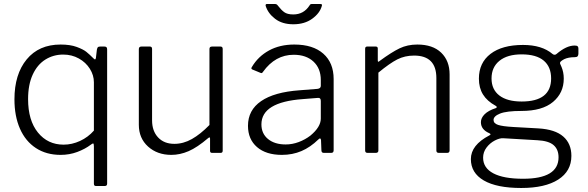

<svg xmlns="http://www.w3.org/2000/svg" viewBox="-20 -762 2932 957"><path d="M500 -530Q508 -530 511 -526.5Q514 -523 514 -515V153Q514 165 503 165H457Q448 165 448 153V-33Q448 -47 444 -47Q441 -47 433 -41Q404 -19 365 -4.5Q326 10 282 10Q211 10 159 -24Q107 -58 79.5 -120.5Q52 -183 52 -267Q52 -392 113 -466Q174 -540 282 -540Q330 -540 362.5 -528Q395 -516 410.5 -503.5Q426 -491 447 -470Q451 -466 453 -466Q457 -466 458 -473L463 -515Q465 -524 468 -527Q471 -530 480 -530ZM448 -352Q448 -387 428 -419Q408 -451 373 -470.5Q338 -490 295 -490Q246 -490 206 -465Q166 -440 143 -390Q120 -340 120 -268Q120 -162 169 -101.5Q218 -41 297 -41Q339 -41 379 -59.5Q419 -78 448 -111Z M1024 -139V-518Q1024 -530 1037 -530H1079Q1090 -530 1090 -518V-11Q1090 0 1080 0H1037Q1027 0 1027 -10V-71Q1027 -76 1025 -77Q1023 -78 1018 -74Q963 -27 920 -8.5Q877 10 834 10Q764 10 718 -31.5Q672 -73 672 -140V-517Q672 -530 685 -530H727Q738 -530 738 -518V-162Q738 -109 768 -77Q798 -45 849 -45Q894 -45 936.5 -69Q979 -93 1024 -139Z M1385 10Q1306 10 1261 -29Q1216 -68 1216 -135Q1216 -213 1281.5 -258Q1347 -303 1473 -312L1562 -319Q1579 -321 1579 -334V-363Q1579 -421 1542.5 -455Q1506 -489 1444 -489Q1352 -489 1291 -404Q1288 -399 1285 -398Q1282 -397 1278 -399L1237 -416Q1233 -418 1233 -421Q1233 -425 1236 -429Q1267 -481 1321 -510.5Q1375 -540 1447 -540Q1540 -540 1591.5 -494.5Q1643 -449 1643 -368V-13Q1643 0 1631 0H1594Q1582 0 1582 -13L1580 -65Q1578 -72 1575 -72Q1572 -72 1567 -67Q1527 -28 1482.5 -9Q1438 10 1385 10ZM1564 -274 1489 -268Q1283 -253 1283 -142Q1283 -96 1316 -69Q1349 -42 1404 -42Q1437 -42 1469 -54Q1501 -66 1527 -86Q1579 -129 1579 -171V-259Q1579 -276 1564 -274ZM1584 -732Q1574 -696 1536 -668.5Q1498 -641 1442 -641Q1387 -641 1351.5 -668Q1316 -695 1304 -733V-736Q1304 -742 1310 -742H1351Q1360 -742 1365 -734Q1381 -713 1396.5 -701.5Q1412 -690 1442 -690Q1494 -690 1523 -735Q1525 -739 1527.5 -740.5Q1530 -742 1534 -742H1576Q1582 -742 1584 -740Q1586 -738 1584 -732Z M1800 -12V-519Q1800 -530 1810 -530H1853Q1863 -530 1863 -520V-461Q1863 -449 1872 -458Q1932 -502 1971.5 -521Q2011 -540 2060 -540Q2137 -540 2179 -499.5Q2221 -459 2221 -391V-13Q2221 0 2209 0H2167Q2155 0 2155 -12V-373Q2155 -485 2044 -485Q1998 -485 1960.5 -466Q1923 -447 1866 -400V-12Q1866 0 1853 0H1812Q1800 0 1800 -12Z M2863 -520V-495Q2863 -486 2859 -481.5Q2855 -477 2845 -477Q2813 -477 2792 -467Q2779 -460 2774.5 -455Q2770 -450 2772 -444Q2774 -440 2779 -428Q2784 -416 2787 -401.5Q2790 -387 2790 -370Q2790 -299 2736.5 -254Q2683 -209 2579 -209Q2505 -209 2472.5 -196Q2440 -183 2440 -164Q2440 -147 2462.5 -139.5Q2485 -132 2539 -129L2664 -122Q2747 -117 2787.5 -81.5Q2828 -46 2828 15Q2828 91 2762.5 133Q2697 175 2578 175Q2456 175 2391.5 137.5Q2327 100 2327 31Q2327 -39 2419 -87Q2425 -90 2425 -92Q2425 -95 2419 -98Q2377 -116 2377 -153Q2377 -174 2395.5 -192.5Q2414 -211 2451 -223Q2456 -225 2456 -228Q2456 -232 2450 -235Q2408 -258 2387.5 -291Q2367 -324 2367 -370Q2367 -449 2425 -493.5Q2483 -538 2587 -538Q2681 -538 2734 -493Q2739 -489 2744 -489Q2750 -489 2754 -493Q2803 -535 2844 -535Q2855 -535 2859 -531.5Q2863 -528 2863 -520ZM2727 -371Q2727 -429 2690 -460Q2653 -491 2580 -491Q2509 -491 2469.5 -459Q2430 -427 2430 -371Q2430 -316 2469 -286Q2508 -256 2580 -256Q2727 -256 2727 -371ZM2488 -73Q2470 -74 2446 -61.5Q2422 -49 2405 -26.5Q2388 -4 2388 24Q2388 75 2439 102Q2490 129 2587 129Q2764 129 2764 22Q2764 -17 2739.5 -38.5Q2715 -60 2659 -63Z"/></svg>

Font: Libre Franklin Light
Style: Regular
Weight: 300
Designer: Pablo Impallari, Rodrigo Fuenzalida
Foundry: Impallari Type
Version: Version 1.002; ttfautohint (v1.5)